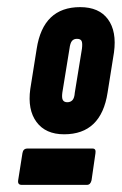

<svg xmlns="http://www.w3.org/2000/svg" viewBox="-20 -681 342 539"><path d="M160 -304Q108 -304 82.5 -338.5Q57 -373 65 -431L83 -544Q101 -661 205 -661Q258 -661 283 -627Q308 -593 300 -534L282 -421Q264 -304 160 -304ZM41 -162Q29 -162 31 -175L43 -251Q45 -264 57 -264H240Q250 -264 248 -251L237 -175Q234 -162 224 -162ZM169 -394Q178 -394 183.5 -400Q189 -406 190 -421L210 -544Q212 -560 209 -566Q206 -572 196 -572Q187 -572 182 -566Q177 -560 175 -544L155 -421Q153 -406 156.5 -400Q160 -394 169 -394Z"/></svg>

Font: Sofia Sans Extra Condensed Black
Style: Italic
Weight: 900
Italic angle: -9°
Version: Version 4.100